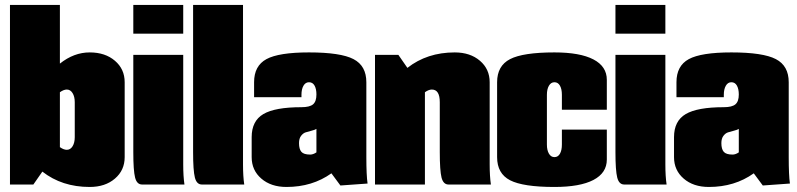

<svg xmlns="http://www.w3.org/2000/svg" viewBox="-20 -740 3198 770"><path d="M220.2 -370.1V-149.9Q235.4 -139.2 248 -139.2Q262.2 -139.2 271 -153.3Q279.8 -167.5 279.8 -189.9V-330.1Q279.8 -352.5 271 -366.7Q262.2 -380.9 248 -380.9Q235.4 -380.9 220.2 -370.1ZM20 0V-720.2H220.2V-484.9Q276.4 -529.8 339.8 -529.8Q401.9 -529.8 440.9 -496.3Q480 -462.9 480 -410.2V-109.9Q480 -57.1 440.9 -23.7Q401.9 9.8 339.8 9.8Q228.5 9.8 149.9 -51.8L113.8 0Z M514.6 -605V-720.2H714.8V-605ZM514.6 -520H714.8V-80.1Q714.8 -33.2 719.7 0H549.8Q528.8 0 521.7 -28.1Q514.6 -56.2 514.6 -129.9Z M754.4 -720.2H954.6V-80.1Q954.6 -33.2 959.5 0H789.6Q768.6 0 761.5 -28.1Q754.4 -56.2 754.4 -129.9Z M999 -350.1V-410.2Q999 -476.1 1048.6 -502.9Q1098.1 -529.8 1219.2 -529.8Q1346.2 -529.8 1397.7 -502.9Q1449.2 -476.1 1449.2 -410.2V-109.9Q1449.2 -37.1 1454.1 -3.9L1345.2 3.9L1309.1 -44.9Q1232.4 9.8 1128.9 9.8Q1066.9 9.8 1028.1 -23.7Q989.3 -57.1 989.3 -109.9V-189.9Q989.3 -254.9 1036.1 -282.5Q1083 -310.1 1189 -310.1Q1221.7 -310.1 1235.4 -321.5Q1249 -333 1249 -360.8Q1249 -383.3 1241.5 -396.7Q1233.9 -410.2 1219.2 -410.2Q1205.1 -410.2 1197 -396.2Q1189 -382.3 1189 -359.9V-350.1ZM1249 -128.9V-223.1Q1243.2 -219.2 1229.5 -215.8Q1215.8 -212.4 1205.8 -209.2Q1195.8 -206.1 1187.5 -195.3Q1179.2 -184.6 1179.2 -166Q1179.2 -142.1 1188.7 -131.1Q1198.2 -120.1 1224.1 -120.1Q1235.8 -120.1 1249 -128.9Z M1483.9 -520H1577.6L1613.8 -467.8Q1692.9 -529.8 1803.7 -529.8Q1865.7 -529.8 1904.8 -496.3Q1943.8 -462.9 1943.8 -410.2V-80.1Q1943.8 -33.2 1948.7 0H1778.8Q1757.8 0 1750.7 -28.1Q1743.7 -56.2 1743.7 -129.9V-330.1Q1743.7 -380.9 1711.9 -380.9Q1699.2 -380.9 1684.1 -370.1V0H1483.9Z M2413.6 -299.8H2233.4V-359.9Q2233.4 -382.8 2225.6 -396.5Q2217.8 -410.2 2203.6 -410.2Q2189.5 -410.2 2181.4 -396.2Q2173.3 -382.3 2173.3 -359.9V-160.2Q2173.3 -137.7 2181.4 -123.8Q2189.5 -109.9 2203.6 -109.9Q2217.8 -109.9 2225.6 -123.5Q2233.4 -137.2 2233.4 -160.2V-220.2H2413.6V-100.1Q2413.6 -46.4 2359.9 -18.3Q2306.2 9.8 2203.6 9.8Q2077.6 9.8 2025.6 -17.1Q1973.6 -43.9 1973.6 -109.9V-410.2Q1973.6 -476.1 2025.6 -502.9Q2077.6 -529.8 2203.6 -529.8Q2306.2 -529.8 2359.9 -501.7Q2413.6 -473.6 2413.6 -419.9Z M2448.2 -605V-720.2H2648.4V-605ZM2448.2 -520H2648.4V-80.1Q2648.4 -33.2 2653.3 0H2483.4Q2462.4 0 2455.3 -28.1Q2448.2 -56.2 2448.2 -129.9Z M2692.9 -350.1V-410.2Q2692.9 -476.1 2742.4 -502.9Q2792 -529.8 2913.1 -529.8Q3040 -529.8 3091.6 -502.9Q3143.1 -476.1 3143.1 -410.2V-109.9Q3143.1 -37.1 3147.9 -3.9L3039.1 3.9L3002.9 -44.9Q2926.3 9.8 2822.8 9.8Q2760.7 9.8 2721.9 -23.7Q2683.1 -57.1 2683.1 -109.9V-189.9Q2683.1 -254.9 2730 -282.5Q2776.9 -310.1 2882.8 -310.1Q2915.5 -310.1 2929.2 -321.5Q2942.9 -333 2942.9 -360.8Q2942.9 -383.3 2935.3 -396.7Q2927.7 -410.2 2913.1 -410.2Q2898.9 -410.2 2890.9 -396.2Q2882.8 -382.3 2882.8 -359.9V-350.1ZM2942.9 -128.9V-223.1Q2937 -219.2 2923.3 -215.8Q2909.7 -212.4 2899.7 -209.2Q2889.6 -206.1 2881.3 -195.3Q2873 -184.6 2873 -166Q2873 -142.1 2882.6 -131.1Q2892.1 -120.1 2918 -120.1Q2929.7 -120.1 2942.9 -128.9Z"/></svg>

Font: Mikodacs
Style: Regular
Weight: 400
Designer: gluk (gluksza@wp.pl)
Foundry: gluk (gluksza@wp.pl)
Version: Version 0.28